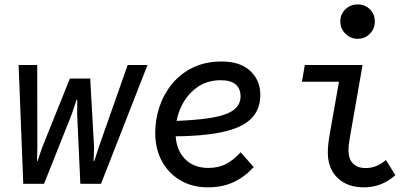

<svg xmlns="http://www.w3.org/2000/svg" viewBox="-20 -810 1840 846"><path d="M82.5 0 62 -523.5H144L144.5 -159.5L143 -100.5H145.5L165.5 -159.5L288 -464H377.5L394.5 -161L392.5 -100.5H395.5L415 -161L542.5 -523.5H630L425 0H334L320 -306.5L320.5 -370.5H317.5L296 -306.5L174 0Z M896 15.5Q827.5 15.5 775 -15.2Q722.5 -46 693.2 -100Q664 -154 664 -224.5Q664 -283 682.5 -339Q701 -395 738 -440.2Q775 -485.5 829.8 -512.2Q884.5 -539 957 -539Q1038.5 -539 1082.8 -497.5Q1127 -456 1127 -392Q1127 -327 1086 -286.5Q1045 -246 956.8 -227.5Q868.5 -209 726.5 -209L720 -276Q836 -279 906.2 -290.2Q976.5 -301.5 1008.2 -324.5Q1040 -347.5 1040 -385.5Q1040 -419 1018.5 -437.8Q997 -456.5 952.5 -456.5Q891 -456.5 846.2 -423.5Q801.5 -390.5 777.5 -338Q753.5 -285.5 753.5 -226.5Q753.5 -154.5 792.5 -112.2Q831.5 -70 898.5 -70Q940 -70 973.5 -86.2Q1007 -102.5 1040.5 -139L1098 -73.5Q1054.5 -27.5 1006 -6Q957.5 15.5 896 15.5Z M1583.5 15.5Q1510.5 15.5 1467.5 -26Q1424.5 -67.5 1424.5 -137.5Q1424.5 -155 1426.5 -174.5Q1428.5 -194 1433 -220L1478 -475L1495.5 -450H1310.5L1323 -523.5H1577.5L1523.5 -215Q1519 -190 1517.2 -175.2Q1515.5 -160.5 1515.5 -147.5Q1515.5 -110 1535.2 -89.8Q1555 -69.5 1591.5 -69.5Q1639.5 -69.5 1680.5 -105L1722 -38Q1662 15.5 1583.5 15.5ZM1556 -639Q1524.5 -639 1502 -661.5Q1479.5 -684 1479.5 -715.5Q1479.5 -747.5 1501.8 -769Q1524 -790.5 1556 -790.5Q1588.5 -790.5 1610 -769Q1631.5 -747.5 1631.5 -715Q1631.5 -684 1610 -661.5Q1588.5 -639 1556 -639Z"/></svg>

Font: Google Sans Code
Style: Italic
Weight: 400
Italic angle: -10°
Monospace: yes
Designer: Google Sans Code Authors
Foundry: Google LLC
Version: Version 6.000